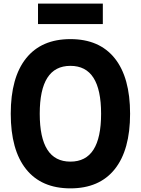

<svg xmlns="http://www.w3.org/2000/svg" viewBox="-20 -1038 790 1077"><path d="M40.3 -400Q40.3 -603.4 126.4 -711Q212.4 -818.6 375 -818.6Q537.6 -818.6 623.6 -711Q709.7 -603.4 709.7 -400Q709.7 -196.6 623.6 -89Q537.6 18.6 375 18.6Q212.4 18.6 126.4 -89Q40.3 -196.6 40.3 -400ZM547.1 -400Q547.1 -534.7 504.3 -601.6Q461.6 -668.6 375 -668.6Q288.4 -668.6 245.7 -601.6Q202.9 -534.7 202.9 -400Q202.9 -265.3 245.7 -198.4Q288.4 -131.4 375 -131.4Q461.6 -131.4 504.3 -198.4Q547.1 -265.3 547.1 -400ZM193.2 -1017.9H556.8V-902.9H193.2Z"/></svg>

Font: Martian Mono sWd Rg
Style: Regular
Weight: 400
Width: 6
Monospace: yes
Designer: Roman Shamin
Foundry: Evil Martians
Version: Version 1.000